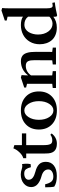

<svg xmlns="http://www.w3.org/2000/svg" viewBox="868 -1634 782 2557"><g transform="rotate(-90 1258.5 -355.0)"><path d="M193.8 11.2Q102.5 11.2 52.2 -22.9Q43 -58.1 43 -143.6L83.5 -144Q95.7 -89.8 118.2 -62.5Q140.6 -35.2 184.6 -35.2Q226.1 -35.2 253.4 -53.5Q280.8 -71.8 280.8 -102.1Q280.8 -168.9 187.5 -193.8Q158.7 -201.7 134.8 -212.9Q110.8 -224.1 90.1 -240.2Q69.3 -256.3 57.6 -279.1Q45.9 -301.8 45.9 -329.1Q45.9 -389.2 93.5 -429Q141.1 -468.8 215.3 -468.8Q249 -468.8 289.1 -455.1Q321.3 -444.3 352.1 -452.1Q357.4 -423.8 357.4 -390.6Q357.4 -364.3 351.6 -337.4L310.5 -334.5Q303.7 -358.4 298.8 -371.3Q293.9 -384.3 284.4 -397.9Q274.9 -411.6 260.5 -417.2Q246.1 -422.9 224.6 -422.9Q190.4 -422.9 167 -407Q143.6 -391.1 143.6 -364.7Q143.6 -330.6 171.1 -309.1Q198.7 -287.6 251.5 -273.9Q316.9 -257.3 349.6 -224.6Q382.3 -191.9 382.3 -134.8Q382.3 -66.4 332.5 -27.6Q282.7 11.2 193.8 11.2Z M623.5 12.2Q554.7 12.2 522.5 -25.4Q506.8 -44.9 500 -70.6Q493.2 -96.2 493.2 -146.5V-396.5H430.7V-435.5Q470.2 -445.3 508.8 -486.1Q547.4 -526.9 561.5 -566.9L604.5 -554.7V-453.6H761.2V-396.5H604.5V-182.1Q604.5 -133.8 607.9 -111.8Q611.3 -89.8 618.7 -74.2Q629.9 -49.3 668.5 -49.3Q710.9 -49.3 743.2 -74.7L760.3 -57.6Q705.6 12.2 623.5 12.2Z M1250.7 -53Q1181.6 12.2 1066.4 12.2Q951.2 12.2 881.8 -53.2Q812.5 -118.7 812.5 -227.5Q812.5 -336.4 881.8 -401.9Q951.2 -467.3 1066.4 -467.3Q1181.6 -467.3 1250.7 -402.1Q1319.8 -336.9 1319.8 -227.5Q1319.8 -118.2 1250.7 -53ZM978 -89.8Q1014.2 -34.2 1066.4 -34.2Q1118.7 -34.2 1154.5 -89.8Q1190.4 -145.5 1190.4 -227.5Q1190.4 -309.6 1154.5 -365.5Q1118.7 -421.4 1066.4 -421.4Q1014.2 -421.4 978 -365.5Q941.9 -309.6 941.9 -227.5Q941.9 -145.5 978 -89.8Z M1365.7 0V-43L1421.4 -49.8V-385.7L1371.6 -397.9V-422.9L1505.4 -467.3L1537.6 -458Q1533.7 -418 1533.7 -375V-371.1Q1606.9 -467.3 1724.1 -467.3Q1753.9 -467.3 1775.9 -457.5Q1797.9 -447.8 1811.3 -431.2Q1824.7 -414.6 1833 -388.2Q1841.3 -361.8 1844.2 -332.8Q1847.2 -303.7 1847.2 -265.1Q1847.2 -120.6 1846.2 -50.3L1903.3 -43V0H1678.7V-43L1734.4 -49.8Q1735.8 -166 1735.8 -288.1Q1735.8 -316.4 1733.2 -335Q1730.5 -353.5 1722.9 -369.9Q1715.3 -386.2 1700.2 -394Q1685.1 -401.9 1661.6 -401.9Q1583 -401.9 1533.7 -333V-50.3L1590.3 -43V0Z M2332.5 15.6 2316.4 6.3 2314 -35.2Q2256.8 11.2 2169.9 11.2Q2115.7 11.2 2072.8 -6.6Q2029.8 -24.4 2002.9 -55.4Q1976.1 -86.4 1962.2 -127.4Q1948.2 -168.5 1948.2 -216.3Q1948.2 -290.5 1981.9 -348.1Q2015.6 -405.8 2073.5 -436.5Q2131.3 -467.3 2203.6 -467.3Q2278.3 -467.3 2315.4 -439.5V-644.5L2264.2 -656.7V-681.6L2397.9 -726.1L2430.7 -716.8Q2426.8 -679.2 2426.8 -634.8V-121.1Q2426.8 -77.6 2435.5 -60.8Q2444.3 -43.9 2462.4 -43.9Q2475.1 -43.9 2499.5 -48.8L2506.3 -15.6Q2470.2 -12.2 2410.4 -1.2Q2350.6 9.8 2332.5 15.6ZM2222.2 -45.9Q2247.6 -45.9 2272.2 -57.1Q2296.9 -68.4 2315.4 -87.9V-371.6Q2277.8 -420.9 2209.5 -420.9Q2176.8 -420.9 2150.9 -405Q2125 -389.2 2109.4 -362.5Q2093.8 -335.9 2085.7 -304.4Q2077.6 -272.9 2077.6 -239.3Q2077.6 -157.2 2118.4 -101.6Q2159.2 -45.9 2222.2 -45.9Z"/></g></svg>

Font: Elstob 6pt SemiBold
Style: Regular
Weight: 600
Designer: Peter S. Baker
Version: Version 1.015